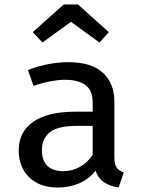

<svg xmlns="http://www.w3.org/2000/svg" viewBox="-20 -834 655 867"><path d="M496.4 -124.1Q496.4 -91.8 506.7 -77.2Q516.9 -62.6 539 -55.4L515.9 12.3Q479 7.7 451.5 -9.7Q424.1 -27.2 411.3 -63.1Q382.1 -25.1 337.4 -6.2Q292.8 12.8 240.5 12.8Q159 12.8 111.8 -33.3Q64.6 -79.5 64.6 -154.9Q64.6 -239 130.5 -284.4Q196.4 -329.7 320 -329.7H398.5V-370.8Q398.5 -426.7 365.4 -450.3Q332.3 -473.8 273.3 -473.8Q246.2 -473.8 209.5 -467.2Q172.8 -460.5 131.3 -446.2L106.2 -517.9Q155.9 -536.9 202.1 -545.1Q248.2 -553.3 288.2 -553.3Q392.3 -553.3 444.4 -505.6Q496.4 -457.9 496.4 -375.9ZM268.2 -61Q305.6 -61 340.8 -80.5Q375.9 -100 398.5 -134.9V-265.6H326.7Q241 -265.6 205.1 -236.7Q169.2 -207.7 169.2 -157.4Q169.2 -61 268.2 -61ZM171.8 -642.1 127.7 -688.7 267.7 -813.8H332.3L471.3 -688.7L429.2 -642.1L300.5 -735.4Z"/></svg>

Font: Fira Code Retina
Style: Regular
Weight: 450
Monospace: yes
Designer: Carrois Corporate, Edenspiekermann AG, Nikita Prokopov
Foundry: Carrois Corporate, Edenspiekermann AG, Nikita Prokopov
Version: Version 6.002